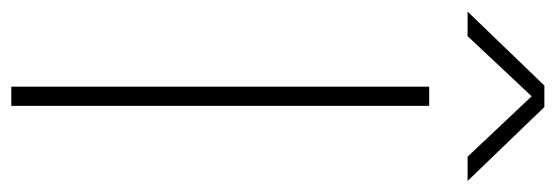

<svg xmlns="http://www.w3.org/2000/svg" viewBox="-374 -642 984 340"><g transform="rotate(90 118.0 -472.0)"><path d="M101.5 0V-740H135.5V0ZM-31.5 -808 99.5 -944H137.5L268.5 -808H225.5L118.5 -921.5L12 -808Z"/></g></svg>

Font: Encode Sans SemiExpanded SemiExpanded Thin
Style: Regular
Weight: 100
Width: 6
Designer: Multiple Designers
Foundry: Impallari Type
Version: Version 3.000; ttfautohint (v1.8.3) -l 8 -r 50 -G 200 -x 14 